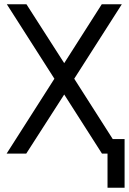

<svg xmlns="http://www.w3.org/2000/svg" viewBox="-20 -720 604 900"><path d="M457 -700 281 -424 104 -700H12L235 -351L11 0H103L281 -277L458 0H552L328 -351L551 -700ZM484 160H564V-68H484Z"/></svg>

Font: Unageo
Style: Regular
Weight: 400
Designer: Richard Sepsi
Foundry: Richard Sepsi
Version: Version 2.000